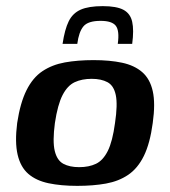

<svg xmlns="http://www.w3.org/2000/svg" viewBox="-20 -600 555 626"><path d="M232 6Q179 6 138.5 -2.5Q98 -11 72.5 -33Q47 -55 37.5 -95.5Q28 -136 36 -199Q46 -265 66.5 -306Q87 -347 118.5 -368Q150 -389 191.5 -396.5Q233 -404 285 -404Q338 -404 378 -395.5Q418 -387 443.5 -365Q469 -343 478 -303Q487 -263 478 -199Q469 -132 449 -91.5Q429 -51 398 -30Q367 -9 325.5 -1.5Q284 6 232 6ZM238 -55Q270 -55 293 -66Q316 -77 331.5 -108Q347 -139 355 -199Q364 -259 357.5 -290Q351 -321 330.5 -332Q310 -343 279 -343Q247 -343 223.5 -332Q200 -321 184 -290Q168 -259 159 -199Q151 -139 158.5 -108Q166 -77 186.5 -66Q207 -55 238 -55ZM315 -580Q360 -580 382.5 -568Q405 -556 411 -529Q417 -502 411 -457H364Q370 -500 357.5 -516Q345 -532 308 -532Q267 -532 252 -514Q237 -496 232 -457H184Q191 -504 204 -530.5Q217 -557 243 -568.5Q269 -580 315 -580Z"/></svg>

Font: Genos SemiBold
Style: Italic
Weight: 600
Italic angle: -8°
Version: Version 1.010